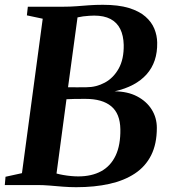

<svg xmlns="http://www.w3.org/2000/svg" viewBox="-27 -771 704 800"><path d="M290.5 9Q263.5 9 235.2 6.8Q207 4.5 180 2.2Q153 0 129.5 0H-7L-4 -34.5L64.5 -49.5L151 -693L85 -707L89 -743H236Q265.5 -743 291.2 -745Q317 -747 343.5 -749Q370 -751 401.5 -751Q466.5 -751 509.8 -737.8Q553 -724.5 578.8 -702Q604.5 -679.5 616 -651.5Q627.5 -623.5 628 -593.5Q629.5 -512.5 583.8 -461.2Q538 -410 450.5 -390.5Q505 -390 544.2 -369.5Q583.5 -349 605 -314.8Q626.5 -280.5 626.5 -238Q626.5 -171.5 603 -124.5Q579.5 -77.5 535 -48Q490.5 -18.5 428.8 -4.8Q367 9 290.5 9ZM299 -36Q355 -36 394.5 -57.5Q434 -79 454.8 -122.8Q475.5 -166.5 474.5 -232.5Q473.5 -297.5 436.5 -328.2Q399.5 -359 329.5 -359Q302.5 -359 284.5 -358.8Q266.5 -358.5 250 -357.5L208.5 -48Q221 -44.5 236.8 -41.8Q252.5 -39 269 -37.5Q285.5 -36 299 -36ZM256.5 -407.5Q274.5 -407 294 -407.2Q313.5 -407.5 333.5 -407.5Q374 -407.5 409.8 -426.8Q445.5 -446 467.5 -485.2Q489.5 -524.5 488.5 -584Q487.5 -623 474 -650.2Q460.5 -677.5 433.5 -691.8Q406.5 -706 365.5 -706Q357 -706 344.8 -705.2Q332.5 -704.5 319.5 -702.8Q306.5 -701 296 -698.5Z"/></svg>

Font: Merriweather 72pt
Style: Bold Italic
Weight: 700
Italic angle: -7.8°
Version: Version 2.101